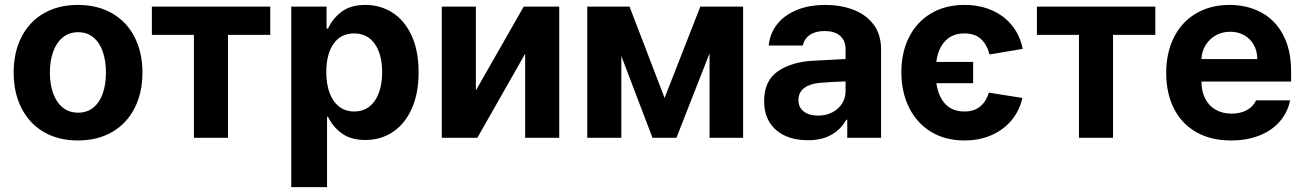

<svg xmlns="http://www.w3.org/2000/svg" viewBox="-20 -557 5272 776"><path d="M35.2 -263.7Q35.2 -345.2 66.7 -407.2Q98.1 -469.2 157 -503.2Q215.8 -537.1 294.9 -537.1Q374 -537.1 433.1 -503.2Q492.2 -469.2 523.9 -407.2Q555.7 -345.2 555.7 -263.7Q555.7 -182.1 523.9 -119.9Q492.2 -57.6 433.1 -23.4Q374 10.7 294.9 10.7Q215.8 10.7 157.2 -23.4Q98.6 -57.6 66.9 -119.9Q35.2 -182.1 35.2 -263.7ZM408.2 -263.7Q408.2 -311 395.5 -347.9Q382.8 -384.8 357.4 -405.8Q332 -426.8 295.9 -426.8Q259.3 -426.8 233.6 -405.8Q208 -384.8 194.8 -347.9Q181.6 -311 181.6 -263.7Q181.6 -216.8 194.8 -179.9Q208 -143.1 233.6 -122.3Q259.3 -101.6 295.9 -101.6Q332 -101.6 357.4 -122.3Q382.8 -143.1 395.5 -179.7Q408.2 -216.3 408.2 -263.7Z M593.8 -530.3H1072.3V-416H901.4V0H763.7V-416H593.8Z M1157.2 -530.3H1299.8V-441.4H1305.7Q1323.7 -481.4 1360.4 -509.3Q1397 -537.1 1457 -537.1Q1517.1 -537.1 1565.9 -506.1Q1614.7 -475.1 1643.3 -413.8Q1671.9 -352.5 1671.9 -264.6Q1671.9 -178.7 1643.8 -116.9Q1615.7 -55.2 1567.1 -23.2Q1518.6 8.8 1457 8.8Q1397.9 8.8 1361.1 -18.3Q1324.2 -45.4 1305.7 -85H1301.8V199.2H1157.2ZM1411.1 -106.4Q1465.3 -106.4 1494.9 -149.9Q1524.4 -193.4 1524.4 -265.6Q1524.4 -336.9 1494.9 -379.4Q1465.3 -421.9 1411.1 -421.9Q1357.4 -421.9 1328.1 -380.1Q1298.8 -338.4 1298.8 -265.6Q1298.8 -217.8 1312 -181.9Q1325.2 -146 1350.6 -126.2Q1376 -106.4 1411.1 -106.4Z M2096.7 -530.3H2240.2V0H2102.5V-339.8L1909.2 0H1765.6V-530.3H1903.3V-191.4Z M2810.5 -530.3H2983.4V0H2847.7V-341.3L2713.9 0H2617.2L2491.2 -330.6V0H2353.5V-530.3H2524.4L2666 -161.1Z M3265.6 -311.5Q3319.3 -314.9 3397.5 -318.4V-361.3Q3396.5 -394.5 3374.5 -413.1Q3352.5 -431.6 3312.5 -431.6Q3276.4 -431.6 3253.4 -416Q3230.5 -400.4 3224.6 -373H3086.9Q3091.3 -419.9 3119.4 -457Q3147.5 -494.1 3197.8 -515.6Q3248 -537.1 3316.4 -537.1Q3377 -537.1 3428 -518.1Q3479 -499 3510 -458.7Q3541 -418.5 3541 -357.4V0H3404.3V-73.2H3400.4Q3379.4 -34.7 3340.6 -12.5Q3301.8 9.8 3245.1 9.8Q3193.4 9.8 3153.6 -8.1Q3113.8 -25.9 3091.1 -61.5Q3068.4 -97.2 3068.4 -148.4Q3068.4 -230.5 3123.5 -268.6Q3178.7 -306.6 3265.6 -311.5ZM3286.1 -89.8Q3318.4 -89.8 3344 -103Q3369.6 -116.2 3383.8 -139.2Q3397.9 -162.1 3397.5 -189.5V-228Q3374.5 -227.5 3340.8 -225.6Q3307.1 -223.6 3289.1 -221.7Q3251 -217.8 3229 -200.2Q3207 -182.6 3207 -152.3Q3207 -122.6 3228.8 -106.2Q3250.5 -89.8 3286.1 -89.8Z M3913.1 -220.7H3764.6Q3772.5 -166.5 3800.8 -136.5Q3829.1 -106.4 3877.9 -106.4Q3917.5 -106.4 3941.9 -127Q3966.3 -147.5 3976.6 -182.6L4112.3 -161.1Q4100.6 -109.9 4068.4 -71Q4036.1 -32.2 3987.1 -10.7Q3938 10.7 3877.9 10.7Q3800.3 10.7 3742.7 -24.4Q3685.1 -59.6 3654.1 -122.3Q3623 -185.1 3623 -265.6Q3623 -345.2 3654.1 -406.7Q3685.1 -468.3 3742.7 -502.7Q3800.3 -537.1 3877.9 -537.1Q3939.5 -537.1 3989 -515.4Q4038.6 -493.7 4070.8 -453.4Q4103 -413.1 4113.3 -359.4L3979.5 -336.9Q3968.8 -377.4 3944.3 -399.7Q3919.9 -421.9 3877.9 -421.9Q3829.1 -421.9 3800.3 -391.4Q3771.5 -360.8 3764.2 -306.6H3913.1Z M4170.9 -530.3H4649.4V-416H4478.5V0H4340.8V-416H4170.9Z M4693.4 -262.7Q4693.4 -344.2 4724.9 -406.5Q4756.3 -468.8 4814.5 -502.9Q4872.6 -537.1 4949.2 -537.1Q5020.5 -537.1 5076.9 -507.1Q5133.3 -477.1 5165.8 -416.5Q5198.2 -356 5198.2 -268.6V-227.5H4835.9Q4835.9 -188 4850.8 -158.7Q4865.7 -129.4 4893.3 -113.5Q4920.9 -97.7 4958 -97.7Q4993.7 -97.7 5019.5 -112.1Q5045.4 -126.5 5056.6 -151.4H5194.3Q5184.1 -102.5 5152.3 -65.9Q5120.6 -29.3 5070.1 -9.3Q5019.5 10.7 4955.1 10.7Q4874.5 10.7 4815.7 -22.5Q4756.8 -55.7 4725.1 -117.4Q4693.4 -179.2 4693.4 -262.7ZM5061.5 -318.4Q5061.5 -350.1 5047.6 -375.2Q5033.7 -400.4 5008.8 -414.6Q4983.9 -428.7 4952.1 -428.7Q4919.9 -428.7 4893.8 -414.1Q4867.7 -399.4 4852.3 -374Q4836.9 -348.6 4835.9 -318.4Z"/></svg>

Font: Pretendard JP
Style: Bold
Weight: 700
Designer: Base glyphs from Inter by Rasmus Andersson; Hangeul glyphs from Noto Sans CJK(Source Han Sans) by Jang Soo-young and Kan
Foundry: Kil Hyung-jin
Version: Version 1.309